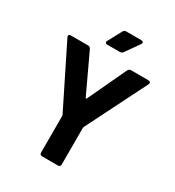

<svg xmlns="http://www.w3.org/2000/svg" viewBox="-206 -1005 1030 1127"><g transform="rotate(30 308.5 -442.0)"><path d="M238 -18V-265L236 -273L34 -680Q31 -685 31 -689Q31 -694 35 -697Q39 -700 46 -700H162Q176 -700 182 -687L304 -427Q306 -424 308.5 -424Q311 -424 312 -427L434 -687Q441 -700 454 -700H571Q586 -700 586 -688Q586 -683 584 -680L380 -273L378 -265V-18Q378 -1 361 -1H255Q238 -1 238 -18ZM244 -771Q244 -776 247 -780L296 -871Q302 -883 316 -883H417Q424 -883 428 -880Q432 -877 432 -872Q432 -867 428 -862L364 -771Q356 -760 343 -760H259Q244 -760 244 -771Z"/></g></svg>

Font: Barlow
Style: Bold
Weight: 700
Designer: Jeremy Tribby
Foundry: Jeremy Tribby
Version: Version 1.101 August 23, 2024